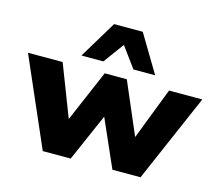

<svg xmlns="http://www.w3.org/2000/svg" viewBox="-114 -910 1201 1049"><g transform="rotate(15 486.0 -385.5)"><path d="M210 0 -7 -498H189L308 -190H295L427 -498H552L684 -190H672L791 -498H979L763 0H604L462 -322H509L368 0ZM279 -559 407 -771H569L696 -559H573L488 -675L403 -559Z"/></g></svg>

Font: Nunito Sans 10pt SemiExpanded Black
Style: Regular
Weight: 900
Width: 6
Designer: Vernon Adams
Foundry: Vernon Adams
Version: Version 3.101;gftools[0.9.27]